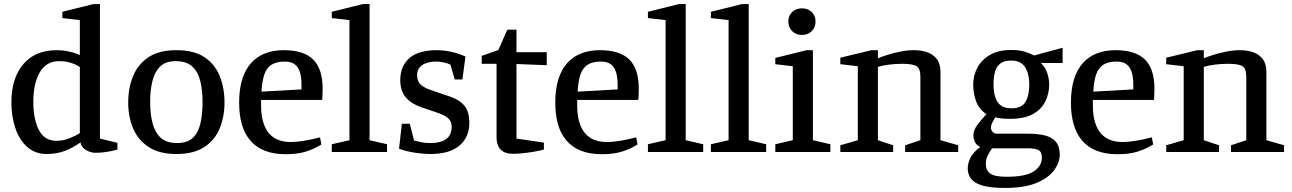

<svg xmlns="http://www.w3.org/2000/svg" viewBox="-20 -748 6357 945"><path d="M210 10Q152 10 113 -25.5Q74 -61 55 -119Q36 -177 36 -243Q36 -363 94.5 -432Q153 -501 259 -501Q289 -501 314.5 -495.5Q340 -490 356 -484Q372 -478 373 -477V-649L287 -659V-690L440 -728H472V-66L558 -45V-12Q527 -3 499.5 0.5Q472 4 450 4Q427 4 404 -9Q381 -22 376 -47Q341 -22 301 -6Q261 10 210 10ZM257 -55Q293 -55 325 -68.5Q357 -82 373 -93V-418Q352 -432 326.5 -439.5Q301 -447 271 -447Q208 -447 176 -392.5Q144 -338 144 -246Q144 -161 171.5 -108Q199 -55 257 -55Z M848 10Q764 10 711.5 -24.5Q659 -59 635 -116.5Q611 -174 611 -243Q611 -315 635 -373.5Q659 -432 711 -466.5Q763 -501 848 -501Q935 -501 986.5 -466.5Q1038 -432 1061.5 -373.5Q1085 -315 1085 -243Q1085 -174 1061.5 -116.5Q1038 -59 986 -24.5Q934 10 848 10ZM851 -44Q903 -44 930 -70.5Q957 -97 967 -143Q977 -189 977 -246Q977 -303 966 -348.5Q955 -394 926.5 -420.5Q898 -447 845 -447Q795 -447 768 -420.5Q741 -394 730 -348.5Q719 -303 719 -246Q719 -189 730.5 -143Q742 -97 770.5 -70.5Q799 -44 851 -44Z M1387 11Q1326 11 1282.5 -6.5Q1239 -24 1211 -57.5Q1183 -91 1170 -137.5Q1157 -184 1157 -243Q1157 -310 1172.5 -358.5Q1188 -407 1216.5 -438.5Q1245 -470 1285.5 -485.5Q1326 -501 1376 -501Q1475 -501 1521.5 -455Q1568 -409 1568 -311Q1568 -304 1567.5 -294.5Q1567 -285 1567 -275.5Q1567 -266 1565 -256H1265V-227Q1265 -168 1282 -128Q1299 -88 1331.5 -68.5Q1364 -49 1409 -49Q1440 -49 1479 -55.5Q1518 -62 1555 -72L1562 -37Q1523 -13 1482.5 -1Q1442 11 1387 11ZM1267 -297 1464 -308V-330Q1464 -367 1456 -393Q1448 -419 1430 -432Q1412 -445 1382 -445Q1341 -445 1316.5 -429.5Q1292 -414 1281 -381.5Q1270 -349 1267 -297Z M1613 0V-38L1700 -58V-649L1613 -659V-690L1766 -728H1799V-58L1885 -38V0Z M2098 10Q2064 10 2021 3.5Q1978 -3 1944 -16L1958 -139H1997L2018 -56Q2033 -52 2053 -48Q2073 -44 2100 -44Q2149 -44 2176 -63.5Q2203 -83 2203 -125Q2203 -149 2187.5 -164.5Q2172 -180 2128 -195L2051 -221Q2000 -240 1975 -271.5Q1950 -303 1950 -354Q1950 -422 1994.5 -461.5Q2039 -501 2130 -501Q2165 -501 2201 -493Q2237 -485 2271 -470L2256 -357H2218L2197 -430Q2184 -436 2165 -440.5Q2146 -445 2128 -445Q2083 -445 2058 -427.5Q2033 -410 2033 -379Q2033 -350 2047.5 -334.5Q2062 -319 2097 -306L2182 -277Q2224 -264 2247.5 -245.5Q2271 -227 2280.5 -202.5Q2290 -178 2290 -143Q2290 -73 2241.5 -31.5Q2193 10 2098 10Z M2505 9Q2473 9 2455 -3Q2437 -15 2430.5 -33.5Q2424 -52 2424 -72V-434H2351V-473L2433 -502L2477 -602H2522V-491H2671V-427L2522 -433V-66L2657 -46V-12Q2636 -6 2606.5 -1Q2577 4 2549 6.5Q2521 9 2505 9Z M2943 11Q2882 11 2838.5 -6.5Q2795 -24 2767 -57.5Q2739 -91 2726 -137.5Q2713 -184 2713 -243Q2713 -310 2728.5 -358.5Q2744 -407 2772.5 -438.5Q2801 -470 2841.5 -485.5Q2882 -501 2932 -501Q3031 -501 3077.5 -455Q3124 -409 3124 -311Q3124 -304 3123.5 -294.5Q3123 -285 3123 -275.5Q3123 -266 3121 -256H2821V-227Q2821 -168 2838 -128Q2855 -88 2887.5 -68.5Q2920 -49 2965 -49Q2996 -49 3035 -55.5Q3074 -62 3111 -72L3118 -37Q3079 -13 3038.5 -1Q2998 11 2943 11ZM2823 -297 3020 -308V-330Q3020 -367 3012 -393Q3004 -419 2986 -432Q2968 -445 2938 -445Q2897 -445 2872.5 -429.5Q2848 -414 2837 -381.5Q2826 -349 2823 -297Z M3169 0V-38L3256 -58V-649L3169 -659V-690L3322 -728H3355V-58L3441 -38V0Z M3479 0V-38L3566 -58V-649L3479 -659V-690L3632 -728H3665V-58L3751 -38V0Z M3796 0V-38L3882 -58V-422L3796 -432V-463L3950 -501H3981V-58L4067 -38V0ZM3927 -576Q3898 -576 3879 -594.5Q3860 -613 3860 -642Q3860 -671 3879 -689Q3898 -707 3927 -707Q3956 -707 3975 -689Q3994 -671 3994 -642Q3994 -613 3975 -594.5Q3956 -576 3927 -576Z M4116 0V-33L4202 -58V-422L4116 -432V-464L4269 -501H4301V-461Q4319 -469 4348 -478Q4377 -487 4411.5 -494Q4446 -501 4479 -501Q4514 -501 4543.5 -491Q4573 -481 4591 -457.5Q4609 -434 4609 -393V-58L4696 -33V0H4435V-33L4510 -58V-371Q4510 -410 4491.5 -422Q4473 -434 4420 -434Q4388 -434 4356.5 -430Q4325 -426 4301 -419V-58L4376 -33V0Z M4928 177Q4868 177 4831 169Q4794 161 4775 146.5Q4756 132 4749.5 115Q4743 98 4743 80Q4743 57 4756 29.5Q4769 2 4805 -25Q4787 -32 4779 -48Q4771 -64 4771 -82Q4771 -107 4790.5 -133.5Q4810 -160 4835 -186Q4798 -211 4784 -250Q4770 -289 4770 -332Q4770 -376 4790.5 -415Q4811 -454 4853 -478Q4895 -502 4957 -502Q4994 -502 5020.5 -494.5Q5047 -487 5070 -475L5210 -513V-438H5103Q5124 -419 5134 -389.5Q5144 -360 5144 -332Q5144 -288 5125 -249Q5106 -210 5064 -186.5Q5022 -163 4949 -163Q4930 -163 4909.5 -165Q4889 -167 4879 -171Q4869 -155 4863 -142.5Q4857 -130 4857 -120Q4857 -110 4864.5 -100Q4872 -90 4888 -90H5041Q5087 -90 5122 -81.5Q5157 -73 5176.5 -50.5Q5196 -28 5196 14Q5196 52 5168 90Q5140 128 5081 152.5Q5022 177 4928 177ZM4934 122Q5028 122 5068 95.5Q5108 69 5108 28Q5108 -1 5091 -9.5Q5074 -18 5041 -18H4863Q4848 2 4840 20.5Q4832 39 4832 58Q4832 90 4853.5 106Q4875 122 4934 122ZM4959 -215Q5009 -215 5027.5 -247Q5046 -279 5046 -332Q5046 -384 5025.5 -417Q5005 -450 4956 -450Q4922 -450 4903 -435Q4884 -420 4877 -393.5Q4870 -367 4870 -332Q4870 -278 4889.5 -246.5Q4909 -215 4959 -215Z M5481 11Q5420 11 5376.5 -6.5Q5333 -24 5305 -57.5Q5277 -91 5264 -137.5Q5251 -184 5251 -243Q5251 -310 5266.5 -358.5Q5282 -407 5310.5 -438.5Q5339 -470 5379.5 -485.5Q5420 -501 5470 -501Q5569 -501 5615.5 -455Q5662 -409 5662 -311Q5662 -304 5661.5 -294.5Q5661 -285 5661 -275.5Q5661 -266 5659 -256H5359V-227Q5359 -168 5376 -128Q5393 -88 5425.5 -68.5Q5458 -49 5503 -49Q5534 -49 5573 -55.5Q5612 -62 5649 -72L5656 -37Q5617 -13 5576.5 -1Q5536 11 5481 11ZM5361 -297 5558 -308V-330Q5558 -367 5550 -393Q5542 -419 5524 -432Q5506 -445 5476 -445Q5435 -445 5410.5 -429.5Q5386 -414 5375 -381.5Q5364 -349 5361 -297Z M5720 0V-33L5806 -58V-422L5720 -432V-464L5873 -501H5905V-461Q5923 -469 5952 -478Q5981 -487 6015.5 -494Q6050 -501 6083 -501Q6118 -501 6147.5 -491Q6177 -481 6195 -457.5Q6213 -434 6213 -393V-58L6300 -33V0H6039V-33L6114 -58V-371Q6114 -410 6095.5 -422Q6077 -434 6024 -434Q5992 -434 5960.5 -430Q5929 -426 5905 -419V-58L5980 -33V0Z"/></svg>

Font: Manuale Medium
Style: Regular
Weight: 500
Designer: Eduardo Tunni / Pablo Cosgaya
Foundry: Eduardo Tunni / Pablo Cosgaya
Version: Version 1.002